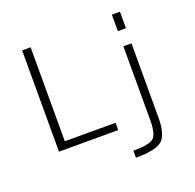

<svg xmlns="http://www.w3.org/2000/svg" viewBox="-161 -918 1323 1305"><g transform="rotate(-20 500.0 -266.0)"><path d="M187.5 -731.4V-51.8H554.7V1H126V-731.4ZM782.2 -522.5H840.8V12.7Q840.8 136.7 794.9 177.7Q749 218.8 603.5 218.8V168Q719.7 168 751 139.6Q782.2 111.3 782.2 12.7ZM782.2 -631.8V-751H840.8V-631.8Z"/></g></svg>

Font: Gen Shin Gothic Monospace Light
Style: Regular
Weight: 300
Designer: [Source Han Sans]
Ryoko NISHIZUKA  (kana & ideographs); Paul D. Hunt (Latin, Greek & Cyrillic); Wenlong ZHANG  (bopomofo
Version: Version 1.002.20150607